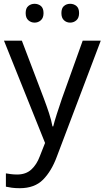

<svg xmlns="http://www.w3.org/2000/svg" viewBox="-20 -750 550 1010"><path d="M1 -536H95L211 -231Q226 -191 238 -154.5Q250 -118 256 -85H260Q266 -110 279 -150.5Q292 -191 306 -232L415 -536H510L279 74Q251 150 206.5 195Q162 240 84 240Q60 240 42 237.5Q24 235 11 232V162Q22 164 37.5 166Q53 168 70 168Q116 168 144.5 142Q173 116 189 73L217 2ZM115 -681Q115 -707 129 -718.5Q143 -730 162 -730Q181 -730 195 -718.5Q209 -707 209 -681Q209 -656 195 -643.5Q181 -631 162 -631Q143 -631 129 -643.5Q115 -656 115 -681ZM303 -681Q303 -707 316.5 -718.5Q330 -730 349 -730Q368 -730 382 -718.5Q396 -707 396 -681Q396 -656 382 -643.5Q368 -631 349 -631Q330 -631 316.5 -643.5Q303 -656 303 -681Z"/></svg>

Font: Noto Sans Gunjala Gondi Semibold
Style: Regular
Weight: 600
Designer: Ek Type
Foundry: Ek Type
Version: Version 1.004; ttfautohint (v1.8.4.7-5d5b)